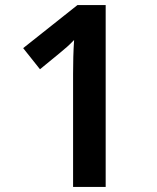

<svg xmlns="http://www.w3.org/2000/svg" viewBox="-20 -734 617 754"><path d="M395 0V-714H284L71 -545L137 -462L215 -526C237 -544 251 -556 271 -577C268 -534 267 -486 267 -444V0Z"/></svg>

Font: Noto Sans Myanmar UI SemiBold
Style: Regular
Weight: 600
Designer: Monotype Design Team
Foundry: Monotype Imaging Inc.
Version: Version 2.103